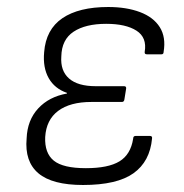

<svg xmlns="http://www.w3.org/2000/svg" viewBox="-20 -516 524 548"><path d="M217 12Q129 12 89.5 -21.5Q50 -55 56 -121Q58 -173 89 -206.5Q120 -240 171 -249V-251Q136 -263 119 -293Q102 -323 106 -367Q111 -432 158 -464Q205 -496 289 -496Q341 -496 379.5 -481.5Q418 -467 436 -438.5Q454 -410 447 -368Q447 -361 441 -361H399Q392 -361 393 -368Q400 -409 369.5 -428.5Q339 -448 283 -448Q224 -448 190 -425.5Q156 -403 155 -355Q152 -314 177 -292Q202 -270 253 -270H334Q341 -270 340 -263L335 -232Q334 -225 328 -225H241Q180 -225 146 -199.5Q112 -174 109 -125Q107 -79 133.5 -57.5Q160 -36 225 -36Q289 -36 321 -55.5Q353 -75 360 -120Q360 -128 367 -128H408Q415 -128 414 -121Q408 -55 361 -21.5Q314 12 217 12Z"/></svg>

Font: Sofia Sans Light
Style: Italic
Weight: 300
Italic angle: -9°
Version: Version 4.100-B